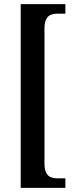

<svg xmlns="http://www.w3.org/2000/svg" viewBox="-20 -780 365 928"><path d="M80 128H296V82H261C225 82 195 73 195 10V-642C195 -705 225 -714 261 -714H296V-760H80Z"/></svg>

Font: Noto Serif Armenian ExtraCondensed SemiBold
Style: Regular
Weight: 600
Width: 2
Designer: Monotype Design Team
Foundry: Monotype Imaging Inc.
Version: Version 2.008